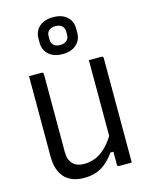

<svg xmlns="http://www.w3.org/2000/svg" viewBox="-148 -1114 946 1221"><g transform="rotate(-15 325.0 -503.5)"><path d="M568 0Q554 0 540 0Q526 0 512 0Q498 0 484 0Q482 0 480 -0.5Q478 -1 477 -2Q476 -3 475 -4.5Q474 -6 473.5 -7.5Q473 -9 473 -11Q473 -97 473 -183Q473 -269 473 -355.5Q473 -442 473 -528Q473 -614 473 -700Q487 -700 501 -700Q515 -700 529 -700Q543 -700 557 -700Q560 -700 562.5 -698.5Q565 -697 566.5 -694.5Q568 -692 568 -689Q568 -616 568 -543Q568 -470 568 -396.5Q568 -323 568 -250Q568 -177 568 -104Q568 -77 568 -51Q568 -25 568 0ZM253 16Q209 16 176.5 3.5Q144 -9 122.5 -33Q101 -57 90 -91.5Q79 -126 79 -170Q79 -234 79 -304.5Q79 -375 79 -450Q79 -525 79 -601Q79 -626 79 -650.5Q79 -675 79 -700Q100 -700 121 -700Q142 -700 163 -700Q167 -700 169 -698.5Q171 -697 172.5 -694.5Q174 -692 174 -689Q174 -604 174 -516Q174 -428 174 -342Q174 -256 174 -175Q174 -124 200 -97Q226 -70 275 -70Q315 -70 352 -85.5Q389 -101 424.5 -137.5Q460 -174 494 -236V-97H453Q429 -62 400 -36.5Q371 -11 334.5 2.5Q298 16 253 16ZM323 -1023Q362 -1023 389.5 -1009.5Q417 -996 432 -972Q447 -948 447 -915V-888Q447 -840 413.5 -810Q380 -780 323 -780Q266 -780 232.5 -810Q199 -840 199 -888V-915Q199 -948 214 -972Q229 -996 257 -1009.5Q285 -1023 323 -1023ZM323 -964Q296 -964 280.5 -950.5Q265 -937 265 -912V-891Q265 -879 269 -870Q273 -861 280 -854Q287 -847 298 -843.5Q309 -840 323 -840Q350 -840 365.5 -854Q381 -868 381 -891V-912Q381 -923 377.5 -932Q374 -941 368 -948Q360 -956 349 -960Q338 -964 323 -964Z"/></g></svg>

Font: Recursive
Style: Regular
Weight: 400
Version: Version 1.085